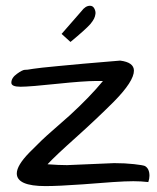

<svg xmlns="http://www.w3.org/2000/svg" viewBox="-20 -629 535 653"><path d="M134.8 3.9Q37.1 3.9 37.1 -39.1Q37.1 -66.4 80.1 -110.4Q123 -154.3 155.3 -182.1Q187.5 -210 216.8 -236.3Q286.1 -299.8 330.1 -353.5Q321.3 -353.5 303.7 -353.5Q286.1 -353.5 252.4 -351.1Q218.8 -348.6 181.6 -344.7Q81.1 -334 49.8 -334Q18.6 -334 18.6 -347.7Q18.6 -364.3 37.6 -377.9Q56.6 -391.6 64.9 -391.6Q73.2 -391.6 77.6 -392.6Q82 -393.6 92.8 -395Q103.5 -396.5 123.5 -398.9Q143.6 -401.4 177.7 -404.3Q245.1 -411.1 388.7 -422.9Q435.5 -417 435.5 -388.7Q435.5 -352.5 367.2 -283.2Q306.6 -222.7 237.8 -161.1Q168.9 -99.6 141.6 -70.3Q179.7 -67.4 208 -67.4L368.2 -74.2Q405.3 -74.2 435.5 -70.8Q465.8 -67.4 472.7 -64.5Q488.3 -55.7 488.3 -31.2Q488.3 -21.5 484.4 -9.8Q460 -12.7 433.6 -12.7Q407.2 -12.7 364.3 -9.8Q321.3 -6.8 260.7 -2Q177.7 3.9 134.8 3.9ZM256.8 -590.8Q270.5 -609.4 286.1 -609.4Q295.9 -609.4 300.8 -600.1Q305.7 -590.8 304.7 -582Q303.7 -573.2 299.8 -565.4Q295.9 -557.6 287.1 -546.9Q270.5 -528.3 219.7 -486.3L189.5 -513.7Z"/></svg>

Font: Architects Daughter
Style: Regular
Weight: 400
Designer: Kimberly Geswein
Foundry: Kimberly Geswein
Version: Version 1.002 2010